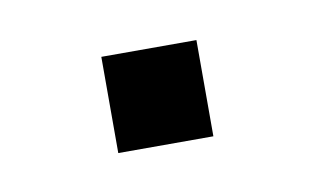

<svg xmlns="http://www.w3.org/2000/svg" viewBox="-29 -128 277 169"><g transform="rotate(-10 109.5 -43.0)"><path d="M67 0V-86H152V0Z"/></g></svg>

Font: Winston Light
Style: Regular
Weight: 300
Designer: Original fonts by Vernon Adams / Changes by Cristiano Sobral
Foundry: Original fonts by Vernon Adams / Changes by Cristiano Sobral
Version: Version 2.503;July 17, 2020;FontCreator 13.0.0.2655 64-bit